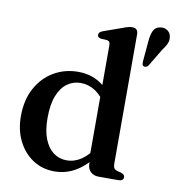

<svg xmlns="http://www.w3.org/2000/svg" viewBox="-85 -840 853 929"><g transform="rotate(10 341.0 -376.0)"><path d="M404 -82.5 400 -85.5V-634Q400 -646 396.2 -651.2Q392.5 -656.5 384 -658L354 -659.5Q345 -661.5 341.2 -665.5Q337.5 -669.5 337.5 -676Q337.5 -683 342 -687.8Q346.5 -692.5 358.5 -697L447 -728.5Q464 -735 474.8 -737.8Q485.5 -740.5 494.5 -740.5Q509 -740.5 516 -732.8Q523 -725 523 -711.5V-74.5Q523 -60 527.8 -53Q532.5 -46 542 -43L562.5 -38Q572 -35 576.5 -30.2Q581 -25.5 581 -18.5Q581 -10 574.8 -5Q568.5 0 555.5 0H459Q434.5 0 419.2 -14.8Q404 -29.5 404 -55ZM38 -223.5Q38 -303 69.5 -361Q101 -419 154.8 -450.8Q208.5 -482.5 274.5 -482.5Q334 -482.5 380.2 -454Q426.5 -425.5 455.5 -372L426 -345Q401 -388 367.8 -409.8Q334.5 -431.5 296 -431.5Q259 -431.5 229.8 -410.5Q200.5 -389.5 183.5 -346.5Q166.5 -303.5 166.5 -237Q166.5 -175 183 -133.8Q199.5 -92.5 227.8 -71.8Q256 -51 292.5 -51Q331 -51 364.8 -73.8Q398.5 -96.5 426.5 -142L446 -115Q407 -55 355.8 -21.5Q304.5 12 243.5 12Q184 12 137.8 -18.2Q91.5 -48.5 64.8 -101.5Q38 -154.5 38 -223.5ZM582.5 -686.5Q585 -718.5 594.2 -738.8Q603.5 -759 627.5 -763Q648 -766.5 663 -756Q678 -745.5 680.5 -729Q684.5 -711 677.5 -694Q670.5 -677 655.5 -658L603 -570.5Q599 -566 593 -563.8Q587 -561.5 581.5 -563.5Q575.5 -566.5 574.5 -572Q573.5 -577.5 573.5 -584Z"/></g></svg>

Font: Fraunces Medium
Style: Regular
Weight: 500
Version: Version 1.000;[b76b70a41]